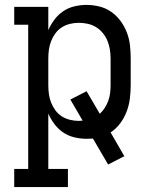

<svg xmlns="http://www.w3.org/2000/svg" viewBox="-20 -558 640 783"><path d="M38 205V131H95V-457H38V-530H177V-435Q187 -458 202 -478Q217 -498 237.5 -512Q258 -526 283 -532Q308 -538 333 -538Q359 -538 385.5 -531.5Q412 -525 434 -509.5Q456 -494 472 -472Q488 -450 497.5 -425Q507 -400 510 -373.5Q513 -347 513 -320V-210Q513 -183 509.5 -155.5Q506 -128 496.5 -103Q487 -78 470.5 -55.5Q454 -33 431 -18L487 79L421 113L359 7Q352 7 345.5 7.5Q339 8 333 8Q308 8 283 2Q258 -4 237.5 -18Q217 -32 202 -52Q187 -72 177 -95V131H257V205ZM301 -65Q305 -65 309 -65.5Q313 -66 317 -66L267 -152L333 -186L387 -94Q399 -105 407.5 -118.5Q416 -132 421.5 -147Q427 -162 429 -178Q431 -194 431 -210V-320Q431 -338 428 -356.5Q425 -375 418 -392Q411 -409 399 -423.5Q387 -438 371.5 -447.5Q356 -457 337.5 -461Q319 -465 301 -465Q283 -465 265 -460.5Q247 -456 232 -446.5Q217 -437 206 -422Q195 -407 188.5 -390.5Q182 -374 179.5 -356Q177 -338 177 -320V-210Q177 -192 179.5 -174Q182 -156 188.5 -139.5Q195 -123 206 -108Q217 -93 232 -83.5Q247 -74 265 -69.5Q283 -65 301 -65Z"/></svg>

Font: Iosevka Slab Extended
Style: Regular
Weight: 400
Width: 7
Monospace: yes
Designer: Belleve Invis
Foundry: Belleve Invis
Version: Version 11.1.1; ttfautohint (v1.8.3)